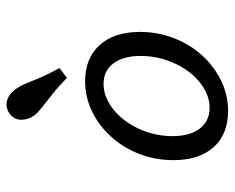

<svg xmlns="http://www.w3.org/2000/svg" viewBox="-85 -621 717 587"><g transform="rotate(-90 273.5 -327.5)"><path d="M227.4 11.3Q156.5 11.3 116.9 -33.1Q77.4 -77.4 77.4 -155.6Q77.4 -211.3 96.4 -260.1Q115.3 -308.9 148.8 -346Q182.3 -383.1 225.8 -404.4Q269.4 -425.8 318.5 -425.8Q388.7 -425.8 429 -381.5Q469.4 -337.1 469.4 -258.1Q469.4 -203.2 450.4 -154.4Q431.5 -105.6 398 -68.5Q364.5 -31.5 320.6 -10.1Q276.6 11.3 227.4 11.3ZM237.9 -45.2Q262.9 -45.2 285.9 -56.5Q308.9 -67.7 329 -87.5Q349.2 -107.3 364.1 -133.9Q379 -160.5 387.5 -191.5Q396 -222.6 396 -255.6Q396 -308.9 373.4 -339.1Q350.8 -369.4 310.5 -369.4Q285.5 -369.4 262.1 -358.1Q238.7 -346.8 218.5 -327Q198.4 -307.3 183.1 -280.6Q167.7 -254 159.3 -223Q150.8 -191.9 150.8 -158.9Q150.8 -105.6 173.8 -75.4Q196.8 -45.2 237.9 -45.2ZM329 -481.5Q301.6 -508.1 278.6 -526.2Q255.6 -544.4 239.1 -557.3Q222.6 -570.2 214.5 -580.6Q200.8 -599.2 200.8 -621Q200.8 -642.7 219.4 -656.5Q237.1 -669.4 257.3 -664.9Q277.4 -660.5 292.7 -640.3Q303.2 -627.4 310.9 -608.5Q318.5 -589.5 329.4 -563.7Q340.3 -537.9 358.9 -504Z"/></g></svg>

Font: Playfair 5pt SemiExpanded Light
Style: Italic
Weight: 300
Width: 6
Italic angle: -15.6°
Designer: Claus Eggers Sørensen
Foundry: Claus Eggers Sørensen
Version: Version 2.203